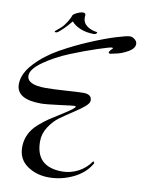

<svg xmlns="http://www.w3.org/2000/svg" viewBox="-181 -1089 899 1202"><g transform="rotate(10 269.0 -488.0)"><path d="M291 -12Q342 -12 390.5 -36.5Q439 -61 473 -110L480 -98Q444 -33 369.5 3Q295 39 215 39Q135 39 76.5 -2Q18 -43 18 -119Q18 -206 88 -269Q122 -299 155 -321Q188 -343 232 -370Q304 -415 304 -426Q304 -430 295 -430Q286 -430 202 -419Q118 -408 86 -408Q-71 -408 -71 -504Q-71 -570 -9.5 -636.5Q52 -703 139.5 -752Q227 -801 320 -840Q413 -879 479 -899Q545 -919 562 -919Q579 -919 594 -906.5Q609 -894 609 -878Q609 -850 571.5 -828Q534 -806 496 -798L459 -790Q449 -790 449 -797Q449 -804 460 -815Q471 -826 471 -828Q471 -830 461 -830Q451 -830 374.5 -805Q298 -780 208.5 -743.5Q119 -707 49 -657.5Q-21 -608 -21 -567Q-21 -509 98 -509Q148 -509 227.5 -514.5Q307 -520 337 -520Q390 -520 390 -480Q390 -464 366.5 -443Q343 -422 294.5 -390.5Q246 -359 212.5 -334.5Q179 -310 150.5 -267Q122 -224 122 -174Q122 -12 291 -12ZM356 -909Q356 -896 338 -894Q288 -894 250 -910Q212 -926 194 -949Q192 -947 180 -933Q154 -901 117 -870Q109 -863 101 -863Q93 -863 93 -869Q135 -902 147 -919L164 -944Q168 -950 174 -962L181 -976Q181 -990 206.5 -1002.5Q232 -1015 248 -1015Q264 -1015 264 -1001Q263 -996 263 -987Q263 -952 290.5 -932.5Q318 -913 356 -909Z"/></g></svg>

Font: Mr Bedfort
Style: Regular
Weight: 400
Designer: Alejandro Paul
Foundry: Alejandro Paul
Version: Version 1.000